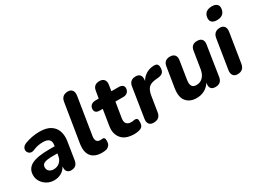

<svg xmlns="http://www.w3.org/2000/svg" viewBox="-41 -1352 2650 1982"><g transform="rotate(-30 1284.0 -360.5)"><path d="M189 11Q143 11 105 -10.5Q67 -32 45 -67Q23 -102 23 -143Q23 -221 89.5 -256.5Q156 -292 298 -292H366L368 -305Q375 -346 353.5 -368Q332 -390 281 -390Q250 -390 220.5 -384Q191 -378 159 -364Q131 -353 111 -363Q91 -373 84 -393.5Q77 -414 88 -435.5Q99 -457 133 -470Q176 -486 219 -493.5Q262 -501 302 -501Q386 -501 434 -470Q482 -439 499 -386.5Q516 -334 505 -269L473 -66Q462 9 392 9Q359 9 343 -11.5Q327 -32 333 -72Q309 -29 271 -9Q233 11 189 11ZM240 -90Q283 -90 312.5 -116.5Q342 -143 349 -188L354 -214H301Q228 -214 198 -200.5Q168 -187 168 -153Q168 -123 188.5 -106.5Q209 -90 240 -90Z M760 11Q670 11 630.5 -39.5Q591 -90 606 -186L679 -638Q690 -714 766 -714Q801 -714 817.5 -690.5Q834 -667 827 -626L757 -188Q751 -148 764.5 -129.5Q778 -111 806 -111Q816 -111 822.5 -112Q829 -113 835 -113Q847 -113 854 -105Q861 -97 861 -74Q861 -38 847 -20.5Q833 -3 814 4Q805 7 789.5 9Q774 11 760 11Z M1145 11Q1039 11 992 -45.5Q945 -102 959 -191L989 -378H955Q895 -378 895 -426Q895 -457 915 -474Q935 -491 970 -491H1006L1020 -574Q1030 -644 1101 -644Q1139 -644 1156.5 -622Q1174 -600 1168 -561L1157 -491H1243Q1272 -491 1288 -479Q1304 -467 1304 -444Q1304 -416 1285.5 -397Q1267 -378 1235 -378H1140L1111 -199Q1103 -152 1122 -132Q1141 -112 1175 -112Q1192 -112 1202 -114.5Q1212 -117 1223 -117Q1239 -117 1246.5 -108.5Q1254 -100 1254 -76Q1254 -35 1240.5 -19Q1227 -3 1204 3Q1191 7 1175 9Q1159 11 1145 11Z M1374 9Q1337 9 1320.5 -13.5Q1304 -36 1311 -76L1366 -427Q1377 -499 1450 -499Q1486 -499 1502 -477Q1518 -455 1512 -415L1510 -407Q1534 -450 1574 -474.5Q1614 -499 1665 -501Q1695 -502 1707 -490Q1719 -478 1719 -452Q1719 -411 1701 -392.5Q1683 -374 1644 -370L1611 -367Q1551 -361 1525.5 -331.5Q1500 -302 1491 -246L1462 -64Q1451 9 1374 9Z M1886 11Q1808 11 1765 -39.5Q1722 -90 1740 -199L1777 -429Q1787 -499 1859 -499Q1896 -499 1914 -477.5Q1932 -456 1926 -416L1892 -201Q1885 -154 1899 -130.5Q1913 -107 1951 -107Q1999 -107 2029.5 -139.5Q2060 -172 2069 -229L2101 -429Q2111 -499 2182 -499Q2221 -499 2238.5 -477Q2256 -455 2249 -416L2194 -62Q2183 9 2112 9Q2038 9 2049 -69L2050 -77Q2022 -33 1980 -11Q1938 11 1886 11Z M2469 -581Q2429 -581 2409.5 -600Q2390 -619 2394 -654Q2404 -732 2493 -732Q2533 -732 2553 -712.5Q2573 -693 2567 -658Q2556 -581 2469 -581ZM2374 9Q2339 9 2322.5 -14.5Q2306 -38 2313 -79L2368 -424Q2380 -499 2455 -499Q2490 -499 2506.5 -476Q2523 -453 2516 -411L2461 -66Q2449 9 2374 9Z"/></g></svg>

Font: Nunito ExtraBold
Style: Italic
Weight: 800
Italic angle: -9°
Designer: Vernon Adams
Foundry: Vernon Adams
Version: Version 3.601; ttfautohint (v1.8.2.53-6de2)